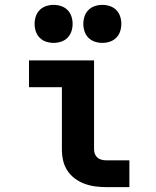

<svg xmlns="http://www.w3.org/2000/svg" viewBox="-20 -768 640 788"><path d="M415 0Q393 0 370.5 -3Q348 -6 326.5 -14Q305 -22 287 -35.5Q269 -49 256.5 -68Q244 -87 239 -109.5Q234 -132 234 -155V-410H99V-520H366V-155Q366 -145 369.5 -136Q373 -127 380 -121Q387 -115 396.5 -112.5Q406 -110 415 -110H511V0ZM400 -592Q384 -592 369 -597Q354 -602 343 -613Q332 -624 327 -639Q322 -654 322 -670Q322 -686 327 -701Q332 -716 343 -727Q354 -738 369 -743Q384 -748 400 -748Q416 -748 431 -743Q446 -738 457 -727Q468 -716 473 -701Q478 -686 478 -670Q478 -654 473 -639Q468 -624 457 -613Q446 -602 431 -597Q416 -592 400 -592ZM200 -592Q184 -592 169 -597Q154 -602 143 -613Q132 -624 127 -639Q122 -654 122 -670Q122 -686 127 -701Q132 -716 143 -727Q154 -738 169 -743Q184 -748 200 -748Q216 -748 231 -743Q246 -738 257 -727Q268 -716 273 -701Q278 -686 278 -670Q278 -654 273 -639Q268 -624 257 -613Q246 -602 231 -597Q216 -592 200 -592Z"/></svg>

Font: Iosevka Custom XBdEx
Style: Regular
Weight: 800
Width: 7
Monospace: yes
Designer: Belleve Invis
Foundry: Belleve Invis
Version: Version 11.2.4; ttfautohint (v1.8.4)